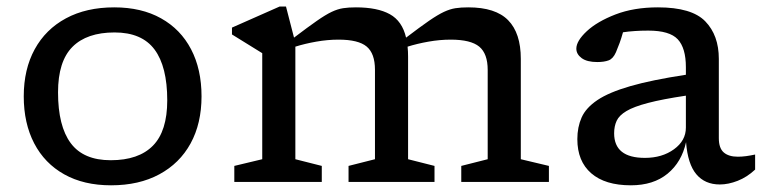

<svg xmlns="http://www.w3.org/2000/svg" viewBox="-20 -544 2284 574"><path d="M312 10Q230.5 10 172 -22.8Q113.5 -55.5 82.2 -115.5Q51 -175.5 51 -256Q51 -337 83.8 -396.8Q116.5 -456.5 177.2 -489.2Q238 -522 321.5 -522Q403 -522 461.5 -489.2Q520 -456.5 551.2 -396.8Q582.5 -337 582.5 -256Q582.5 -175 549.8 -115.2Q517 -55.5 456.2 -22.8Q395.5 10 312 10ZM311 -65Q394.5 -65 437.2 -108.5Q480 -152 480 -244Q480 -345 442 -396Q404 -447 322.5 -447Q239.5 -447 196.5 -403.8Q153.5 -360.5 153.5 -268Q153.5 -167 191.5 -116Q229.5 -65 311 -65Z M1200 -374.5V-68L1279 -48V0H1022V-48L1101 -68V-335.5Q1101 -384 1076.2 -404.8Q1051.5 -425.5 992 -425.5Q959.5 -425.5 925.5 -419.5Q891.5 -413.5 863 -404.5V-68L942 -48V0H680.5V-48L764 -68V-385L673.5 -441V-461.5L816 -524.5H835L859 -431.5Q900.5 -463 927 -481.5Q953.5 -500 971.5 -508.5Q989.5 -517 1005.8 -519.5Q1022 -522 1044 -522Q1108.5 -522 1145.5 -501.5Q1182.5 -481 1194 -431.5Q1236 -463.5 1262.5 -481.8Q1289 -500 1307.2 -508.5Q1325.5 -517 1341.8 -519.5Q1358 -522 1380 -522Q1461.5 -522 1499.2 -483.5Q1537 -445 1537 -368V-68L1621 -48V0H1359V-48L1438 -68V-335Q1438 -383.5 1412.8 -404.5Q1387.5 -425.5 1327.5 -425.5Q1295 -425.5 1261 -419.5Q1227 -413.5 1198.5 -404.5Q1200 -390.5 1200 -374.5Z M2132 7.5Q2087.5 7.5 2061.8 -23Q2036 -53.5 2031 -119Q2018 -59.5 1975.8 -24.8Q1933.5 10 1866 10Q1789 10 1747.5 -26Q1706 -62 1706 -128Q1706 -164 1718.8 -192.8Q1731.5 -221.5 1766 -244.8Q1800.5 -268 1864.5 -286.5Q1928.5 -305 2030.5 -320.5V-343Q2030.5 -400.5 2006.2 -426.5Q1982 -452.5 1918 -452.5Q1896 -452.5 1877.5 -451.2Q1859 -450 1842.5 -447.5Q1837.5 -429.5 1832.5 -415.8Q1827.5 -402 1821.5 -388Q1813 -368.5 1799.5 -363.5Q1786 -358.5 1765.5 -358.5Q1735 -358.5 1719 -370.2Q1703 -382 1703 -398.5Q1703 -421.5 1734 -450.5Q1765 -479.5 1820 -500.8Q1875 -522 1947 -522Q2048 -522 2088.5 -480.2Q2129 -438.5 2129 -368V-131Q2129 -101 2143.8 -88.2Q2158.5 -75.5 2186 -75.5Q2197.5 -75.5 2210.5 -77.2Q2223.5 -79 2237.5 -82V-37Q2213.5 -14.5 2185.5 -3.5Q2157.5 7.5 2132 7.5ZM1816 -145.5Q1816 -72 1908 -72Q1959.5 -72 1995 -97.8Q2030.5 -123.5 2030.5 -162.5V-258Q1960 -247.5 1917.2 -236.2Q1874.5 -225 1852.8 -212Q1831 -199 1823.5 -182.8Q1816 -166.5 1816 -145.5Z"/></svg>

Font: Newsreader Caption
Style: Regular
Weight: 400
Designer: Hugues Gentile
Foundry: Production Type
Version: Version 1.001